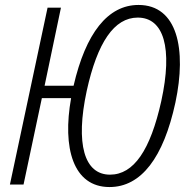

<svg xmlns="http://www.w3.org/2000/svg" viewBox="-20 -745 762 775"><path d="M20 0H75L149 -349H267C231 -148 275 10 422 10C550 10 640 -109 688 -331C734 -547 696 -725 539 -725C415 -725 326 -611 277 -399H160L226 -714H172ZM424 -40C320 -40 284 -164 330 -378C373 -574 441 -674 536 -674C641 -674 678 -552 631 -337C587 -139 520 -40 424 -40Z"/></svg>

Font: Noto Sans Condensed Light
Style: Italic
Weight: 300
Width: 3
Italic angle: -12°
Designer: Monotype Design Team
Foundry: Monotype Imaging Inc.
Version: Version 2.013